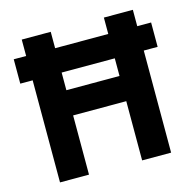

<svg xmlns="http://www.w3.org/2000/svg" viewBox="-101 -782 887 883"><g transform="rotate(-15 342.5 -340.0)"><path d="M78 -486V0H216V-282H469V0H607V-486H673V-602H607V-680H469V-602H216V-680H78V-602H19V-486ZM469 -402H216V-486H469Z"/></g></svg>

Font: Online Auction - Bold
Style: Bold
Weight: 500
Designer: Mohamed Mostafa, the designer of Online Auction
Foundry: Kief Type Foundry
Version: ""